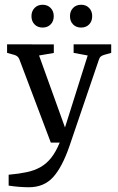

<svg xmlns="http://www.w3.org/2000/svg" viewBox="-20 -600 496 808"><path d="M101.5 188Q81.5 188 59.5 186.2Q37.5 184.4 16.4 181.1V135.3Q59.3 131.6 92.4 124.5Q125.5 117.5 150.9 102.9Q176.4 88.4 195.8 63.6Q215.3 38.9 231.3 0H193.8L61.8 -349.5Q58.9 -357.5 53.5 -362.2Q48 -366.9 40 -369.1L9.8 -377.5V-413.5L206.5 -413.1V-377.1L144.4 -366.5L253.5 -63.6L349.1 -366.5L289.8 -377.5V-413.5H448V-377.5L418.2 -369.1Q409.5 -366.5 404.2 -362.2Q398.9 -357.8 396 -348.4L272 15.6Q241.5 104 203.1 146Q164.7 188 101.5 188ZM368 -532Q368 -510.5 355.1 -497.3Q342.2 -484 321.5 -484Q300.4 -484 287.5 -497.3Q274.5 -510.5 274.5 -532Q274.5 -553.1 287.5 -566.5Q300.4 -580 321.5 -580Q342.2 -580 355.1 -566.5Q368 -553.1 368 -532ZM206.2 -532Q206.2 -510.5 193.1 -497.3Q180 -484 159.3 -484Q138.5 -484 125.5 -497.3Q112.4 -510.5 112.4 -532Q112.4 -553.1 125.5 -566.5Q138.5 -580 159.3 -580Q180 -580 193.1 -566.5Q206.2 -553.1 206.2 -532Z"/></svg>

Font: Rasa
Style: Regular
Weight: 400
Version: Version 1.000;PS 1.000;hotconv 1.0.88;makeotf.lib2.5.647800;